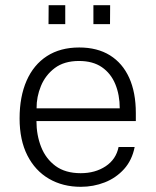

<svg xmlns="http://www.w3.org/2000/svg" viewBox="-20 -710 600 740"><path d="M120.5 -243.5Q120.5 -189.5 138.5 -143.8Q156.5 -98 194.2 -70.2Q232 -42.5 291 -42.5Q347 -42.5 387.2 -69.2Q427.5 -96 437 -143.5H499Q489 -92.5 458 -58.2Q427 -24 383.5 -7Q340 10 291.5 10Q222 10 168.8 -21Q115.5 -52 85.5 -111Q55.5 -170 55.5 -253.5Q55.5 -337.5 82.5 -399Q109.5 -460.5 161 -493.8Q212.5 -527 285.5 -527Q355 -527 403.8 -496.8Q452.5 -466.5 478 -410Q503.5 -353.5 503.5 -274.5V-243.5ZM121 -292.5H441.5Q441.5 -344 424.5 -385.5Q407.5 -427 372.8 -451Q338 -475 284.5 -475Q227.5 -475 191.2 -447.8Q155 -420.5 137.8 -378.5Q120.5 -336.5 121 -292.5ZM340 -617V-690H404.5L404 -617ZM167 -617 167.5 -690H231.5V-617Z"/></svg>

Font: Public Sans ExtraLight
Style: Regular
Weight: 250
Designer: The Public Sans Project Authors: Dan O. Williams and USWDS (Libre Franklin designed by Pablo Impallari and Rodrigo Fuenz
Version: Version 1.007